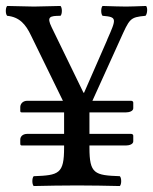

<svg xmlns="http://www.w3.org/2000/svg" viewBox="-24 -622 514 644"><path d="M191 -127C191 -39 174 -34 89 -31C83 -25 83 -4 89 2C141 1 178 0 235 0C291 0 325 1 378 2C384 -4 384 -25 378 -31C293 -34 276 -39 276 -127V-134H398C409 -134 423 -138 423 -148V-167C423 -171 419 -173 415 -173H276V-245H398C409 -245 423 -249 423 -259V-278C423 -282 419 -284 415 -284H286L378 -487C411 -560 411 -564 464 -569C470 -575 472 -596 466 -602C434 -601 416 -600 399 -600C382 -600 352 -601 320 -602C314 -596 314 -575 320 -569C369 -565 367 -560 336 -490C336 -489 335 -488 335 -487L258 -311H256L149 -531C132 -566 143 -569 179 -569C185 -575 185 -596 179 -602C147 -601 96 -600 90 -600C76 -600 32 -601 0 -602C-6 -596 -6 -575 0 -569C41 -565 62 -541 80 -503L187 -284H68C50 -284 44 -271 44 -263V-251C44 -246 45 -245 50 -245H191V-173H68C50 -173 44 -162 44 -154V-141C44 -136 45 -134 50 -134H191Z"/></svg>

Font: Libertinus Serif
Style: Regular
Weight: 400
Designer: Philipp H. Poll, Khaled Hosny
Foundry: Caleb Maclennan
Version: Version 7.050;RELEASE